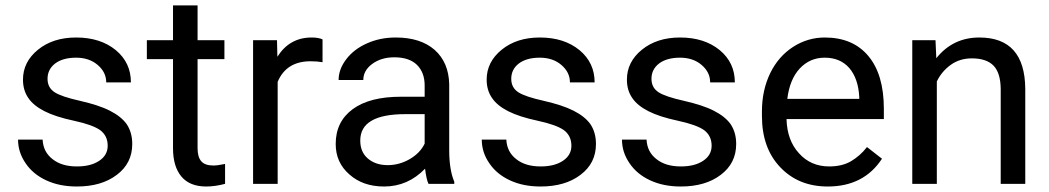

<svg xmlns="http://www.w3.org/2000/svg" viewBox="-20 -676 3858 706"><path d="M376 -140.1C376 -117.2 365.7 -98.6 345.2 -85C324.2 -70.8 296.9 -64 262.7 -64C225.6 -64 195.8 -72.8 173.3 -90.8C150.4 -108.4 138.2 -132.3 136.7 -162.6H46.4C46.4 -131.3 55.7 -102.5 74.2 -75.7C92.3 -48.8 117.7 -27.8 150.4 -12.7C183.1 2.4 220.2 9.8 262.7 9.8C322.8 9.8 372.1 -4.4 409.7 -33.2C447.3 -61.5 466.3 -99.1 466.3 -146.5C466.3 -174.8 459.5 -198.7 446.3 -218.8C432.6 -238.3 411.6 -254.9 383.8 -269C356 -283.2 319.3 -294.9 274.4 -305.2C229 -315.4 197.8 -325.7 180.7 -336.9C163.6 -348.1 154.8 -364.3 154.8 -386.2C154.8 -409.2 164.1 -428.2 182.6 -442.4C201.2 -456.5 227.1 -463.9 259.8 -463.9C291.5 -463.9 318.4 -455.1 339.4 -437C360.4 -418.9 370.6 -397.9 370.6 -373H461.4C461.4 -421.4 442.9 -460.9 405.8 -491.7C368.2 -522.5 319.8 -538.1 259.8 -538.1C202.6 -538.1 156.2 -522.9 119.6 -493.2C83 -463.4 64.5 -426.8 64.5 -383.3C64.5 -357.4 70.8 -335 84 -315.9C96.7 -296.9 116.7 -280.8 143.6 -267.1C170.4 -253.4 206.5 -241.7 252.4 -231.9C297.9 -222.2 330.1 -210.4 348.6 -197.3C366.7 -183.6 376 -164.6 376 -140.1Z M706.5 -656.2H616.2V-528.3H520V-458.5H616.2V-130.9C616.2 -85.9 626.5 -51.3 647 -26.9C667.5 -2.4 697.8 9.8 738.3 9.8C760.7 9.8 783.7 6.3 807.6 0V-73.2C789.6 -69.3 774.9 -67.4 764.6 -67.4C743.7 -67.4 728.5 -72.8 719.7 -83.5C710.9 -93.8 706.5 -109.9 706.5 -130.9V-458.5H805.2V-528.3H706.5Z M1166 -447.3V-531.2C1156.7 -535.6 1143.6 -538.1 1126 -538.1C1071.8 -538.1 1029.8 -514.6 1000 -467.3L998.5 -528.3H910.6V0H1001V-375C1022 -425.3 1062.5 -450.7 1121.6 -450.7C1137.7 -450.7 1152.3 -449.7 1166 -447.3Z M1555.7 0H1650.4V-7.8C1638.2 -36.6 1631.8 -75.2 1631.8 -123.5V-366.7C1630.4 -419.9 1612.8 -461.9 1578.1 -492.7C1543.5 -522.9 1496.1 -538.1 1435.1 -538.1C1396.5 -538.1 1361.3 -530.8 1329.6 -516.6C1297.4 -502.4 1272 -482.9 1253.4 -458.5C1234.4 -433.6 1225.1 -408.2 1225.1 -381.8H1315.9C1315.9 -404.8 1326.7 -424.8 1348.6 -440.9C1370.6 -457 1397.5 -465.3 1429.7 -465.3C1466.3 -465.3 1494.1 -456.1 1513.2 -437.5C1532.2 -418.5 1541.5 -393.6 1541.5 -361.8V-320.3H1453.6C1377.9 -320.3 1318.8 -305.2 1277.3 -274.9C1235.4 -244.1 1214.4 -201.7 1214.4 -146.5C1214.4 -101.1 1231 -64 1264.6 -34.7C1297.9 -4.9 1340.3 9.8 1392.6 9.8C1450.7 9.8 1501 -12.2 1543 -55.7C1546.4 -28.8 1550.3 -10.3 1555.7 0ZM1405.8 -68.8C1376 -68.8 1352.1 -76.7 1333 -92.8C1314 -108.9 1304.7 -130.9 1304.7 -159.2C1304.7 -224.1 1359.9 -256.3 1470.7 -256.3H1541.5V-147.9C1530.3 -124.5 1511.7 -105.5 1486.3 -90.8C1460.9 -76.2 1434.1 -68.8 1405.8 -68.8Z M2081.1 -140.1C2081.1 -117.2 2070.8 -98.6 2050.3 -85C2029.3 -70.8 2002 -64 1967.8 -64C1930.7 -64 1900.9 -72.8 1878.4 -90.8C1855.5 -108.4 1843.3 -132.3 1841.8 -162.6H1751.5C1751.5 -131.3 1760.7 -102.5 1779.3 -75.7C1797.4 -48.8 1822.8 -27.8 1855.5 -12.7C1888.2 2.4 1925.3 9.8 1967.8 9.8C2027.8 9.8 2077.1 -4.4 2114.7 -33.2C2152.3 -61.5 2171.4 -99.1 2171.4 -146.5C2171.4 -174.8 2164.6 -198.7 2151.4 -218.8C2137.7 -238.3 2116.7 -254.9 2088.9 -269C2061 -283.2 2024.4 -294.9 1979.5 -305.2C1934.1 -315.4 1902.8 -325.7 1885.7 -336.9C1868.7 -348.1 1859.9 -364.3 1859.9 -386.2C1859.9 -409.2 1869.1 -428.2 1887.7 -442.4C1906.2 -456.5 1932.1 -463.9 1964.8 -463.9C1996.6 -463.9 2023.4 -455.1 2044.4 -437C2065.4 -418.9 2075.7 -397.9 2075.7 -373H2166.5C2166.5 -421.4 2147.9 -460.9 2110.8 -491.7C2073.2 -522.5 2024.9 -538.1 1964.8 -538.1C1907.7 -538.1 1861.3 -522.9 1824.7 -493.2C1788.1 -463.4 1769.5 -426.8 1769.5 -383.3C1769.5 -357.4 1775.9 -335 1789.1 -315.9C1801.8 -296.9 1821.8 -280.8 1848.6 -267.1C1875.5 -253.4 1911.6 -241.7 1957.5 -231.9C2002.9 -222.2 2035.2 -210.4 2053.7 -197.3C2071.8 -183.6 2081.1 -164.6 2081.1 -140.1Z M2596.7 -140.1C2596.7 -117.2 2586.4 -98.6 2565.9 -85C2544.9 -70.8 2517.6 -64 2483.4 -64C2446.3 -64 2416.5 -72.8 2394 -90.8C2371.1 -108.4 2358.9 -132.3 2357.4 -162.6H2267.1C2267.1 -131.3 2276.4 -102.5 2294.9 -75.7C2313 -48.8 2338.4 -27.8 2371.1 -12.7C2403.8 2.4 2440.9 9.8 2483.4 9.8C2543.5 9.8 2592.8 -4.4 2630.4 -33.2C2668 -61.5 2687 -99.1 2687 -146.5C2687 -174.8 2680.2 -198.7 2667 -218.8C2653.3 -238.3 2632.3 -254.9 2604.5 -269C2576.7 -283.2 2540 -294.9 2495.1 -305.2C2449.7 -315.4 2418.5 -325.7 2401.4 -336.9C2384.3 -348.1 2375.5 -364.3 2375.5 -386.2C2375.5 -409.2 2384.8 -428.2 2403.3 -442.4C2421.9 -456.5 2447.8 -463.9 2480.5 -463.9C2512.2 -463.9 2539.1 -455.1 2560.1 -437C2581.1 -418.9 2591.3 -397.9 2591.3 -373H2682.1C2682.1 -421.4 2663.6 -460.9 2626.5 -491.7C2588.9 -522.5 2540.5 -538.1 2480.5 -538.1C2423.3 -538.1 2377 -522.9 2340.3 -493.2C2303.7 -463.4 2285.2 -426.8 2285.2 -383.3C2285.2 -357.4 2291.5 -335 2304.7 -315.9C2317.4 -296.9 2337.4 -280.8 2364.3 -267.1C2391.1 -253.4 2427.2 -241.7 2473.1 -231.9C2518.6 -222.2 2550.8 -210.4 2569.3 -197.3C2587.4 -183.6 2596.7 -164.6 2596.7 -140.1Z M3023.9 9.8C3112.3 9.8 3178.7 -24.4 3223.1 -92.3L3168 -135.3C3151.4 -113.8 3131.8 -96.7 3109.9 -83.5C3087.9 -70.3 3060.5 -64 3028.8 -64C2983.9 -64 2946.8 -80.1 2918 -112.3C2888.7 -144 2873.5 -186 2872.1 -238.3H3230V-275.9C3230 -360.4 3210.9 -424.8 3172.9 -470.2C3134.8 -515.6 3081.5 -538.1 3012.7 -538.1C2970.7 -538.1 2931.6 -526.4 2896 -503.4C2859.9 -480 2832 -447.8 2812 -406.7C2792 -365.2 2781.7 -318.4 2781.7 -266.1V-249.5C2781.7 -170.9 2804.2 -107.9 2849.1 -61C2894 -13.7 2952.1 9.8 3023.9 9.8ZM3012.7 -463.9C3050.3 -463.9 3080.6 -451.2 3102.5 -426.3C3124.5 -400.9 3137.2 -365.2 3139.6 -319.3V-312.5H2875C2880.9 -360.4 2896 -397.5 2920.9 -424.3C2945.8 -450.7 2976.1 -463.9 3012.7 -463.9Z M3419.9 -528.3H3334.5V0H3424.8V-376.5C3437 -401.9 3454.6 -422.4 3476.6 -438C3498.5 -453.6 3524.4 -461.4 3553.7 -461.4C3589.8 -461.4 3616.7 -452.1 3633.8 -434.1C3650.9 -416 3659.2 -387.7 3659.7 -349.6V0H3750V-349.1C3749 -475.1 3692.9 -538.1 3581.1 -538.1C3516.1 -538.1 3463.4 -512.7 3422.9 -461.9Z"/></svg>

Font: Vazir
Style: Regular
Weight: 400
Designer: Saber Rastikerdar
Foundry: Saber Rastikerdar
Version: Version 27.002;January 24, 2021;FontCreator 13.0.0.2683 64-b